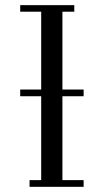

<svg xmlns="http://www.w3.org/2000/svg" viewBox="-20 -722 398 742"><path d="M58.1 -350.1V-376H139.2V-676.8H58.1V-702.1H267.1V-676.8H221.2V-376H303.2V-350.1H221.2V-25.9H303.2V0H94.2V-25.9H139.2V-350.1Z"/></svg>

Font: Dehuti
Style: Book
Weight: 400
Version: Version 1.2